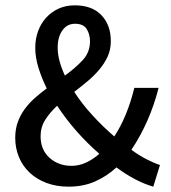

<svg xmlns="http://www.w3.org/2000/svg" viewBox="-20 -687 640 719"><path d="M237 12Q191 12 154 -2Q117 -16 91 -40.5Q65 -65 51 -98.5Q37 -132 37 -171Q37 -203 46.5 -229.5Q56 -256 72.5 -278.5Q89 -301 110.5 -320Q132 -339 155 -356Q135 -397 123.5 -435Q112 -473 112 -508Q112 -541 122.5 -570Q133 -599 152.5 -620.5Q172 -642 199 -654.5Q226 -667 260 -667Q325 -667 360 -630Q395 -593 395 -533Q395 -501 383 -475Q371 -449 351.5 -426Q332 -403 307.5 -382.5Q283 -362 258 -343Q287 -298 326.5 -255Q366 -212 408 -176Q457 -251 483 -358H574Q541 -229 472 -126Q501 -105 528 -91Q555 -77 579 -69L554 12Q488 -7 416 -60Q380 -27 336 -7.5Q292 12 237 12ZM196 -509Q196 -484 203 -458Q210 -432 223 -404Q262 -432 289.5 -461.5Q317 -491 317 -532Q317 -559 304.5 -578.5Q292 -598 261 -598Q231 -598 213.5 -573Q196 -548 196 -509ZM248 -66Q276 -66 302 -78Q328 -90 352 -111Q307 -150 266.5 -196Q226 -242 194 -291Q167 -266 149.5 -238.5Q132 -211 132 -177Q132 -126 165.5 -96Q199 -66 248 -66Z"/></svg>

Font: SauceCodePro Nerd Font Mono
Style: Regular
Weight: 500
Monospace: yes
Designer: Paul D. Hunt, Teo Tuominen
Foundry: Adobe Systems Incorporated
Version: Version 2.030;PS 1.000;hotconv 16.6.51;makeotf.lib2.5.65220;